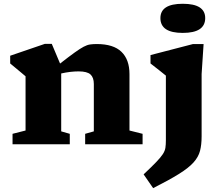

<svg xmlns="http://www.w3.org/2000/svg" viewBox="-20 -765 1170 1018"><path d="M431.5 -55.5 477.5 -68.5V-319.5Q477.5 -354 459.8 -370.2Q442 -386.5 396.5 -386.5Q354 -386.5 304.5 -375.5V-68.5L350 -55.5V0H46.5V-55.5L115.5 -73V-360.5Q107.5 -367.5 87.8 -383.8Q68 -400 34 -428.5V-469.5L218 -532.5H254.5L298.5 -428Q346.5 -465.5 375.8 -486.5Q405 -507.5 423.5 -517.2Q442 -527 457.5 -529.2Q473 -531.5 493 -531.5Q581.5 -531.5 624 -490.2Q666.5 -449 666.5 -372V-73L736 -55.5V0H431.5ZM949 -590.5Q830.5 -590.5 830.5 -669Q830.5 -745 949 -745Q1068 -745 1068 -669Q1068 -590.5 949 -590.5ZM859.5 -364Q851.5 -371 826.2 -390.8Q801 -410.5 778 -428.5V-473L1003.5 -531.5H1059.5L1049 -372.5V-42Q1049 2.5 1040.5 35Q1032 67.5 1006.2 96.2Q980.5 125 929.2 157Q878 189 792 232.5L741.5 159.5Q784.5 119 808.5 94Q832.5 69 843.5 52Q854.5 35 857 18.5Q859.5 2 859.5 -21.5Z"/></svg>

Font: Newsreader 6pt
Style: Bold
Weight: 700
Designer: Hugues Gentile
Foundry: Production Type
Version: Version 1.003; ttfautohint (v1.8.3)